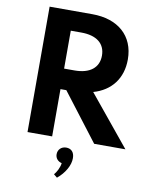

<svg xmlns="http://www.w3.org/2000/svg" viewBox="-111 -906 979 1244"><g transform="rotate(10 378.0 -283.5)"><path d="M274.5 0V-311H313L551 0H756.5L486.5 -329.5C602.5 -362.5 671 -451 671 -575.5C671 -732 562 -825 393.5 -825H112.5V0ZM274.5 -695.5H343.5C444 -695.5 501.5 -651 501.5 -571C501.5 -491.5 443.5 -446 343.5 -446H274.5ZM351.5 258C376 238 395.5 215 410 189.5C424.5 164 431.5 139.5 431.5 116C431.5 75.5 409.5 55.5 377.5 55.5C345.5 55.5 323 78 323 108.5C323 134.5 340 154 365.5 160C364 173.5 359.5 188.5 352 204C344.5 219.5 336.5 231 329 239.5Z"/></g></svg>

Font: Spartan
Style: Bold
Weight: 700
Designer: Matt Bailey, Mirko Velimirovic
Foundry: Matt Bailey
Version: Version 1.003